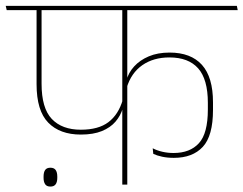

<svg xmlns="http://www.w3.org/2000/svg" viewBox="-37 -646 852 672"><path d="M-13.5 -610.5H795L792 -625.5H-17ZM246 -175Q289.5 -175 319.5 -187.2Q349.5 -199.5 367.2 -220.2Q385 -241 392.5 -266.5H394.5L392.5 -296Q377.5 -245 342.5 -218.5Q307.5 -192 246 -192Q180 -192 144.2 -229.8Q108.5 -267.5 108.5 -353V-614H91V-351.5Q91 -258.5 131.8 -216.8Q172.5 -175 246 -175ZM556 -445Q622.5 -445 656.5 -406.8Q690.5 -368.5 690.5 -286V-263Q690.5 -179 659.2 -144.8Q628 -110.5 570.5 -110.5Q550 -110.5 531.5 -114.8Q513 -119 497.5 -127L499.5 -107.5Q512 -101.5 530.5 -97.5Q549 -93.5 571.5 -93.5Q637 -93.5 672.8 -132Q708.5 -170.5 708.5 -261.5V-287.5Q708.5 -376 669.8 -419Q631 -462 556.5 -462Q515 -462 483.8 -448.8Q452.5 -435.5 432.5 -413.5Q412.5 -391.5 405.5 -364.5H404L406.5 -339Q422 -390.5 461 -417.8Q500 -445 556 -445ZM408.5 -615H391V0H408.5ZM139.5 7Q152 7 157.8 -1Q163.5 -9 163.5 -23.5Q163.5 -24 163.5 -25.8Q163.5 -27.5 163.5 -28Q163.5 -43 157.8 -51Q152 -59 139.5 -59Q126.5 -59 121 -51Q115.5 -43 115.5 -28Q115.5 -27.5 115.5 -25.8Q115.5 -24 115.5 -23.5Q115.5 -9.5 121 -1.2Q126.5 7 139.5 7Z"/></svg>

Font: Anek Devanagari Thin
Style: Regular
Weight: 250
Designer: Kailash Malviya (Devanagari) & Yesha Goshar (Latin)
Foundry: Ek Type
Version: Version 1.003